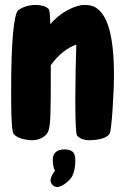

<svg xmlns="http://www.w3.org/2000/svg" viewBox="-20 -555 505 775"><path d="M364 -526C350 -534 332 -535 320 -535C284 -535 222 -505 183 -457C182 -505 179 -516 176 -519C164 -531 144 -535 122 -535C99 -535 73 -528 54 -514C35 -500 25 -377 25 -196C25 -121 25 -52 32 -22C37 0 80 11 111 11C133 11 169 0 177 -32C184 -60 185 -95 185 -274V-292C215 -334 254 -364 288 -375C286 -314 284 -224 284 -149C284 -75 286 -15 291 -8C301 5 322 11 337 11C371 11 412 5 423 -17C431 -33 440 -182 440 -252C440 -423 410 -499 364 -526ZM240 48C207 48 193 66 193 89C193 112 197 125 202 134C191 148 184 163 184 173C184 187 197 200 211 200C231 200 266 171 273 153C281 135 284 115 284 92C284 69 279 48 240 48Z"/></svg>

Font: Manosque
Style: Regular
Weight: 400
Designer: Ariel Martín Pérez
Foundry: Ariel Martín Pérez
Version: Version 1.005;hotconv 1.0.109;makeotfexe 2.5.65596